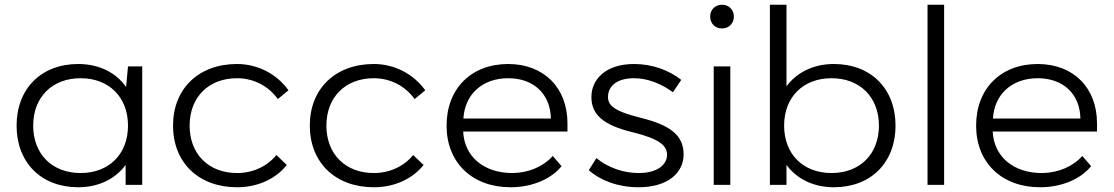

<svg xmlns="http://www.w3.org/2000/svg" viewBox="-20 -780 4698 810"><path d="M510 0H580V-500H520L512 -413C469 -474 398 -510 310 -510C154 -510 50 -406 50 -250C50 -94 154 10 310 10C396 10 466 -25 510 -84ZM320 -50C200 -50 120 -130 120 -250C120 -370 200 -450 320 -450C440 -450 520 -370 520 -250C520 -130 440 -50 320 -50Z M1190 -84 1146 -126C1108 -79 1048 -50 980 -50C860 -50 780 -130 780 -250C780 -370 860 -450 980 -450C1051 -450 1114 -416 1152 -362L1197 -399C1148 -468 1067 -510 980 -510C818 -510 710 -406 710 -250C710 -94 818 10 980 10C1067 10 1143 -25 1190 -84Z M1767 -84 1723 -126C1685 -79 1625 -50 1557 -50C1437 -50 1357 -130 1357 -250C1357 -370 1437 -450 1557 -450C1628 -450 1691 -416 1729 -362L1774 -399C1725 -468 1644 -510 1557 -510C1395 -510 1287 -406 1287 -250C1287 -94 1395 10 1557 10C1644 10 1720 -25 1767 -84Z M1864 -250C1864 -94 1972 10 2134 10C2224 10 2305 -24 2349 -79L2312 -122C2273 -78 2211 -51 2144 -50C2022 -49 1939 -119 1934 -225H2374V-260C2374 -410 2274 -510 2124 -510C1968 -510 1864 -406 1864 -250ZM1935 -280C1941 -383 2016 -450 2124 -450C2232 -450 2302 -383 2304 -280Z M2655 -510C2535 -510 2475 -445 2475 -371C2475 -299 2521 -253 2649 -222C2764 -194 2794 -165 2794 -127C2794 -85 2753 -50 2674 -50C2611 -50 2546 -72 2496 -113L2464 -62C2514 -18 2588 10 2674 10C2799 10 2864 -52 2864 -129C2864 -208 2809 -252 2683 -283C2571 -311 2545 -335 2545 -371C2545 -413 2578 -450 2655 -450C2715 -450 2772 -425 2819 -391L2854 -443C2802 -484 2732 -510 2655 -510Z M2991 -500V0H3061V-500ZM3026 -760C2997 -760 2976 -739 2976 -710C2976 -681 2997 -660 3026 -660C3055 -660 3076 -681 3076 -710C3076 -739 3055 -760 3026 -760Z M3298 -760H3228V0H3298V-84C3342 -25 3412 10 3498 10C3654 10 3758 -94 3758 -250C3758 -406 3654 -510 3498 -510C3412 -510 3342 -475 3298 -416ZM3488 -50C3368 -50 3288 -130 3288 -250C3288 -370 3368 -450 3488 -450C3608 -450 3688 -370 3688 -250C3688 -130 3608 -50 3488 -50Z M3893 -760V0H3963V-760Z M4098 -250C4098 -94 4206 10 4368 10C4458 10 4539 -24 4583 -79L4546 -122C4507 -78 4445 -51 4378 -50C4256 -49 4173 -119 4168 -225H4608V-260C4608 -410 4508 -510 4358 -510C4202 -510 4098 -406 4098 -250ZM4169 -280C4175 -383 4250 -450 4358 -450C4466 -450 4536 -383 4538 -280Z"/></svg>

Font: Gully Light
Style: Regular
Weight: 300
Designer: jaikishan Patel
Foundry: MagicType
Version: Version 1.000;Glyphs 3.2 (3242)